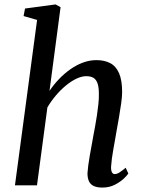

<svg xmlns="http://www.w3.org/2000/svg" viewBox="-20 -837 648 867"><path d="M442 10Q417.5 10 402.5 2.5Q387.5 -5 381.2 -19.5Q375 -34 375 -55Q376 -70 378.5 -89.8Q381 -109.5 385 -132Q389 -154.5 393.2 -177.5Q397.5 -200.5 401 -221Q405 -242.5 409.5 -266.8Q414 -291 417.8 -316.5Q421.5 -342 424.2 -366.8Q427 -391.5 426.5 -413Q426.5 -444 420.2 -461.2Q414 -478.5 401.5 -485.8Q389 -493 369.5 -493Q349 -493 325.2 -481.8Q301.5 -470.5 277.5 -450.8Q253.5 -431 232 -405.5Q210.5 -380 194 -352L147 0H47.5L147.5 -747L86.5 -764.5L93 -798.5L231 -817L253.5 -804.5L203.5 -426.5Q222.5 -455 246.5 -480Q270.5 -505 297.8 -524.2Q325 -543.5 354.8 -554.5Q384.5 -565.5 415.5 -565.5Q451.5 -565.5 477.5 -552Q503.5 -538.5 517.5 -506.8Q531.5 -475 531.5 -421.5Q531.5 -401 527.2 -370.2Q523 -339.5 517.2 -306.5Q511.5 -273.5 506.5 -246.5Q503.5 -227.5 499.5 -206Q495.5 -184.5 491.8 -162.8Q488 -141 485.2 -120.8Q482.5 -100.5 481.5 -84Q481 -67 485.5 -59Q490 -51 497.5 -51Q508 -51 518.8 -57.8Q529.5 -64.5 547.5 -79.5L559.5 -53.5Q555.5 -46.5 539.8 -31.2Q524 -16 499 -3Q474 10 442 10Z"/></svg>

Font: Merriweather 24pt
Style: Italic
Weight: 400
Italic angle: -7.8°
Designer: Eben Sorkin
Foundry: Eben Sorkin
Version: Version 2.101